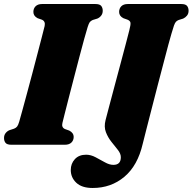

<svg xmlns="http://www.w3.org/2000/svg" viewBox="-20 -720 958 955"><path d="M290.5 -108.5Q285 -86 303.5 -78L324.5 -70.5Q346.5 -59 346.5 -39.5Q346.5 -22 335.2 -11Q324 0 302.5 0H37Q15 0 7.5 -9.5Q0 -19 0 -33.5Q0 -48 8 -58Q16 -68 27 -72.5L50 -80Q60 -84 65.2 -90.8Q70.5 -97.5 75.5 -114.5Q81 -133.5 91.2 -170.8Q101.5 -208 114.2 -255.5Q127 -303 140.5 -353.8Q154 -404.5 166.2 -451.8Q178.5 -499 188 -535.5Q197.5 -572 202 -590.5Q207 -614 188.5 -622L167 -629.5Q146 -640.5 146 -660.5Q146 -678 157.2 -689Q168.5 -700 189.5 -700H454Q476 -700 483.5 -690.5Q491 -681 491 -666.5Q491 -652 483 -642Q475 -632 464 -627.5L441 -620.5Q431 -616 426.2 -609.5Q421.5 -603 416 -585.5Q410 -566.5 399.2 -527.5Q388.5 -488.5 375.2 -438Q362 -387.5 348.2 -334.5Q334.5 -281.5 322.2 -234Q310 -186.5 301.5 -152.8Q293 -119 290.5 -108.5ZM832.5 -551.5Q827.5 -536 817.5 -498Q807.5 -460 793.8 -408Q780 -356 765 -298Q750 -240 735.5 -183.5Q721 -127 709 -80.2Q697 -33.5 690 -5Q665 103.5 598.8 159.2Q532.5 215 441 215Q387 215 359.5 189Q332 163 332 125.5Q332 94 352.2 71.8Q372.5 49.5 408.5 49.5Q431.5 49.5 455.2 62Q479 74.5 501.5 87.2Q524 100 544 100Q581 100 581 62Q581 44.5 566.5 26Q552 7.5 534.5 -14.2Q517 -36 506.8 -62.5Q496.5 -89 505 -122.5Q510.5 -144 522.5 -189.2Q534.5 -234.5 549.5 -290.8Q564.5 -347 579.5 -403Q594.5 -459 606.2 -503.5Q618 -548 623 -568.5Q630.5 -597 629 -606.8Q627.5 -616.5 614.5 -622L593.5 -629.5Q572.5 -640.5 572.5 -660.5Q572.5 -678 583.5 -689Q594.5 -700 616 -700H881Q903 -700 910.5 -690.5Q918 -681 918 -666.5Q918 -652 910 -642.2Q902 -632.5 891 -627.5L868.5 -620.5Q860 -617 855 -611.5Q850 -606 845.2 -592.5Q840.5 -579 832.5 -551.5Z"/></svg>

Font: Fraunces 72pt S050 Black
Style: Italic
Weight: 900
Italic angle: -16°
Version: Version 1.000; ttfautohint (v1.8.3)